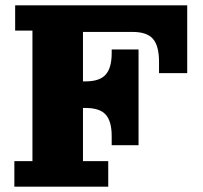

<svg xmlns="http://www.w3.org/2000/svg" viewBox="-20 -702 765 722"><path d="M34 0V-96H102V-587H37V-682H684V-427H578V-470Q578 -529 555.5 -555.5Q533 -582 478 -582H292V-396H302Q355 -396 377.5 -421.5Q400 -447 400 -502V-516H501V-156H400V-190Q400 -246 377.5 -271Q355 -296 302 -296H292V-96H387V0Z"/></svg>

Font: Montagu Slab 16pt
Style: Bold
Weight: 700
Designer: Florian Karsten
Foundry: Florian Karsten
Version: Version 1.000; ttfautohint (v1.8.3)